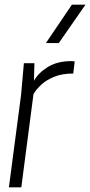

<svg xmlns="http://www.w3.org/2000/svg" viewBox="-20 -800 385 820"><path d="M71 0H18L70 -395L82 -530H127L125 -455Q144 -489 184.5 -514Q225 -539 285 -539L299 -538L293 -486Q246 -486 212.5 -472.5Q179 -459 157 -439Q135 -419 123 -398ZM231 -616H176L287 -780H345Z"/></svg>

Font: Tanohe Sans Light
Style: Italic
Weight: 300
Designer: Village Type and Design LLC & Cristiano Sobral
Foundry: Cooper Hewitt Smithsonian Design Museum
Version: Version 1.00;September 29, 2021;FontCreator 13.0.0.2655 64-b